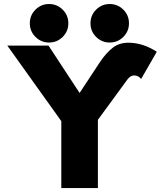

<svg xmlns="http://www.w3.org/2000/svg" viewBox="-20 -954 815 974"><path d="M476.6 -346.2V0H291V-339.4L17.1 -722.7H226.1L383.8 -482.4L489.7 -643.1Q519 -686 551.8 -711.7Q584.5 -737.3 630.4 -737.3Q696.8 -737.3 760.3 -700.7Q764.2 -698.7 768.1 -696.3Q772 -693.8 775.4 -691.4L695.8 -553.2Q690.4 -561 682.1 -565.4Q672.4 -571.3 660.2 -571.3Q649.9 -571.3 641.4 -565.4Q632.8 -559.6 626 -550.3ZM439 -835.9Q439 -876.5 467.5 -905Q496.1 -933.6 536.6 -933.6Q577.1 -933.6 605.7 -905Q634.3 -876.5 634.3 -835.9Q634.3 -795.4 605.7 -766.8Q577.1 -738.3 536.6 -738.3Q496.1 -738.3 467.5 -766.8Q439 -795.4 439 -835.9ZM131.3 -835.9Q131.3 -876.5 159.9 -905Q188.5 -933.6 229 -933.6Q269.5 -933.6 298.1 -905Q326.7 -876.5 326.7 -835.9Q326.7 -795.4 298.1 -766.8Q269.5 -738.3 229 -738.3Q188.5 -738.3 159.9 -766.8Q131.3 -795.4 131.3 -835.9Z"/></svg>

Font: Giphurs Black
Style: Regular
Weight: 900
Version: Version 0.920; ttfautohint (v1.8.4.7-5d5b)